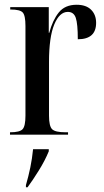

<svg xmlns="http://www.w3.org/2000/svg" viewBox="-20 -566 436 807"><path d="M22 0V-10H23Q63 -10 75 -23Q87 -36 87 -80V-457Q87 -501 75.5 -513.5Q64 -526 25 -526H23V-536H185V-428H187Q201 -481 227 -513.5Q253 -546 302 -546Q342 -546 363 -525Q384 -504 384 -470Q384 -401 307 -401Q307 -466 298.5 -491Q290 -516 265 -516Q230 -516 208 -463Q186 -410 186 -305V-80Q186 -36 199 -23Q212 -10 255 -10H266V0ZM89 212Q100 174 107.5 137.5Q115 101 119 61H185V70Q169 109 143.5 150Q118 191 96 221H89Z"/></svg>

Font: Noto Serif Display ExtraCondensed Medium
Style: Regular
Weight: 500
Width: 2
Designer: Monotype Design Team
Foundry: Monotype Imaging Inc.
Version: Version 2.009